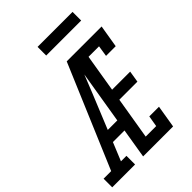

<svg xmlns="http://www.w3.org/2000/svg" viewBox="-302 -1043 1164 1164"><g transform="rotate(-45 280.0 -461.0)"><path d="M-42 0V-74H23L303 -735H375Q351 -674 326 -612.5Q301 -551 277 -490L185 -265H267L255 -191H155L107 -74H154V0ZM223 0 344 -735H602L578 -590H495L506 -661H416L376 -419H531L519 -345H364L319 -74H409L421 -145H504L480 0ZM240 -848V-922H540V-848Z"/></g></svg>

Font: Iosevka Slab Extended Oblique
Style: Regular
Weight: 400
Width: 7
Italic angle: -9°
Monospace: yes
Designer: Belleve Invis
Foundry: Belleve Invis
Version: Version 11.1.0; ttfautohint (v1.8.3)